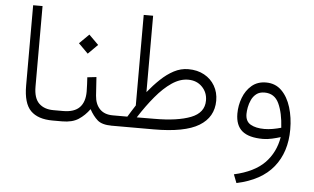

<svg xmlns="http://www.w3.org/2000/svg" viewBox="-58 -730 1769 1082"><g transform="rotate(5 827.0 -189.0)"><path d="M267.1 0H252.4Q169.4 0 128.2 -41.5Q86.9 -83 86.9 -183.1V-637.7H140.1V-182.6Q140.1 -116.7 170.2 -87.6Q200.2 -58.6 252.4 -58.6H267.1Z M602.5 0H587.9Q531.7 0 506.1 -22.7Q480.5 -45.4 460.4 -82.5Q434.1 -45.9 398.9 -22.9Q363.8 0 306.6 0H247.6V-58.6H306.6Q370.1 -58.6 399.9 -89.4Q429.7 -120.1 429.7 -179.2Q429.7 -199.2 428.5 -220Q427.2 -240.7 426.3 -259.8L477.5 -265.6L484.4 -161.1Q487.8 -113.3 514.2 -85.9Q540.5 -58.6 587.9 -58.6H602.5ZM362.8 -446.8 417 -500.5 471.2 -446.8 417 -392.6Z M765.6 -205.6Q798.3 -246.1 834 -280Q869.6 -314 908.4 -334.5Q947.3 -355 989.7 -355Q1041.5 -355 1080.1 -333.7Q1118.7 -312.5 1140.1 -275.6Q1161.6 -238.8 1161.6 -191.4Q1161.1 -98.1 1080.3 -49.1Q999.5 0 824.7 0H583V-58.6H670.4Q680.7 -75.7 691.2 -92.3Q701.7 -108.9 712.4 -125.5V-637.7H765.6ZM822.8 -59.6Q953.6 -59.6 1028.8 -88.9Q1104 -118.2 1104 -187.5Q1104 -233.4 1073.2 -264.6Q1042.5 -295.9 994.1 -295.9Q948.2 -295.9 902.3 -264.9Q856.4 -233.9 811.8 -180.4Q767.1 -127 723.6 -59.1Z M1541.5 -19Q1522 -12.7 1494.4 -6.3Q1466.8 0 1442.9 0Q1362.3 0 1324.5 -31.7Q1286.6 -63.5 1286.6 -129.9Q1286.6 -176.3 1303 -219.5Q1319.3 -262.7 1351.8 -290.5Q1384.3 -318.4 1433.1 -318.4Q1485.8 -318.4 1521 -283.4Q1556.2 -248.5 1573.7 -191.2Q1591.3 -133.8 1591.3 -66.4Q1591.3 62 1522.9 146.5Q1454.6 231 1315.4 260.7L1296.9 212.9Q1410.6 187.5 1468.8 128.2Q1526.9 68.8 1541.5 -19ZM1540 -71.8Q1535.2 -155.8 1510.5 -208.5Q1485.8 -261.2 1429.2 -261.2Q1400.9 -261.2 1383.1 -247.3Q1365.2 -233.4 1355.5 -212.2Q1345.7 -190.9 1341.8 -169.4Q1337.9 -147.9 1337.9 -132.3Q1337.9 -90.3 1367.4 -73.5Q1397 -56.6 1445.3 -56.6Q1468.3 -56.6 1493.2 -61Q1518.1 -65.4 1540 -71.8Z"/></g></svg>

Font: Vazir Thin WOL
Style: Thin-WOL
Weight: 100
Designer: Saber Rastikerdar
Foundry: Saber Rastikerdar
Version: Version 30.0.0